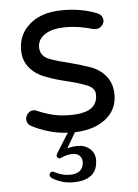

<svg xmlns="http://www.w3.org/2000/svg" viewBox="-52 -544 573 795"><g transform="rotate(-5 234.5 -146.0)"><path d="M218.8 210.9Q322.3 210.9 322.3 126Q322.3 98.6 302.7 81.1Q282.2 62.5 252 62.5Q236.3 62.5 221.7 65.4L208 68.4L245.1 4.9H249Q337.9 1 385.7 -45.9Q421.9 -82 421.9 -134.8Q421.9 -180.7 398.4 -210.9Q375 -241.2 336.9 -255.9Q295.9 -270.5 243.2 -284.2Q182.6 -298.8 157.2 -310.5Q127.9 -326.2 127.9 -358.4Q127.9 -392.6 161.1 -413.1Q192.4 -431.6 245.6 -431.6Q298.8 -431.6 357.4 -414.1L369.1 -413.1Q382.8 -413.1 392.6 -422.9Q399.4 -429.7 401.4 -436Q403.3 -442.4 403.3 -446.3Q403.3 -450.2 402.3 -453.1Q400.4 -460 396.5 -465.8L392.6 -469.7Q387.7 -474.6 377.9 -478.5Q315.4 -502.9 238.3 -502.9Q142.6 -502.9 92.8 -452.1Q52.7 -413.1 52.7 -353.5Q52.7 -309.6 77.1 -280.3Q101.6 -250 141.6 -235.4Q183.6 -218.8 236.3 -207Q308.6 -188.5 327.1 -175.8Q345.7 -163.1 345.7 -141.6Q345.7 -100.6 311.5 -82Q283.2 -67.4 232.4 -67.4Q194.3 -67.4 162.6 -74.7Q130.9 -82 96.7 -96.7Q89.8 -100.6 82 -100.6Q68.4 -100.6 58.6 -89.8Q48.8 -79.1 48.8 -66.4Q48.8 -48.8 62.5 -39.1Q131.8 -2 206.1 3.9H215.8L165 85Q161.1 90.8 161.1 95.7Q161.1 100.6 165 104Q168.9 107.4 171.9 107.4Q175.8 107.4 180.7 104.5Q206.1 93.8 226.6 93.8Q246.1 93.8 256.3 104Q266.6 114.3 266.6 128.9Q266.6 151.4 253.9 164.1Q239.3 178.7 208.5 178.7Q177.7 178.7 145.5 162.1Q140.6 160.2 138.7 159.2Q132.8 159.2 128.9 163.6Q125 168 125 172.9Q125 178.7 133.8 186.5Q174.8 210.9 218.8 210.9Z"/></g></svg>

Font: FakePearl
Style: Light
Weight: 350
Version: Version 1.2